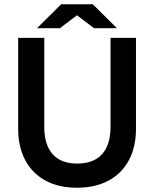

<svg xmlns="http://www.w3.org/2000/svg" viewBox="-20 -867 721 898"><path d="M340 11Q254 11 192.5 -22.5Q131 -56 98 -118Q65 -180 65 -264V-690H187V-274Q187 -190 226 -146Q265 -102 341 -102Q418 -102 457.5 -146Q497 -190 497 -274V-690H616V-264Q616 -180 583 -118Q550 -56 488 -22.5Q426 11 340 11ZM420 -735 272 -847H414L527 -735ZM153 -735 266 -847H408L260 -735Z"/></svg>

Font: Radio Canada Big Medium
Style: Regular
Weight: 500
Designer: Étienne Aubert Bonn
Foundry: Coppers and Brasses
Version: Version 1.001